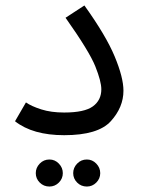

<svg xmlns="http://www.w3.org/2000/svg" viewBox="-20 -489 517 703"><path d="M35 -45Q100 6 215 6Q339 6 385.5 -45Q432 -96 432 -157Q432 -205 400 -282Q368 -359 289 -469L220 -424Q307 -301 329 -246Q351 -191 351 -162Q351 -122 320 -99.5Q289 -77 215 -77Q167 -77 131 -88.5Q95 -100 75 -114ZM298 194Q318 194 332.5 179.5Q347 165 347 145Q347 125 332.5 110Q318 95 298 95Q277 95 262.5 110Q248 125 248 145Q248 165 262.5 179.5Q277 194 298 194ZM161 194Q181 194 195.5 179.5Q210 165 210 145Q210 125 195.5 110Q181 95 161 95Q140 95 125.5 110Q111 125 111 145Q111 165 125.5 179.5Q140 194 161 194Z"/></svg>

Font: Noto Sans Arabic
Style: Regular
Weight: 400
Designer: Nadine Chahine - Monotype Design Team
Foundry: Monotype Imaging Inc.
Version: Version 1.902